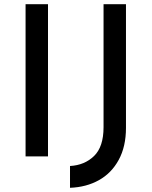

<svg xmlns="http://www.w3.org/2000/svg" viewBox="-20 -746 723 916"><path d="M102 -726H209V0H102ZM581 -136Q581 -47 546.5 16.5Q512 80 452 113.5Q392 147 314 150V46Q384 42 429 -2Q474 -46 474 -139V-726H581Z"/></svg>

Font: Josefin Sans Medium
Style: Regular
Weight: 500
Designer: Santiago Orozco
Foundry: Typemade
Version: Version 2.001